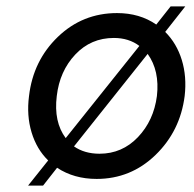

<svg xmlns="http://www.w3.org/2000/svg" viewBox="-20 -551 607 602"><path d="M498 -451Q534 -415 550 -363Q566 -311 559 -250Q545 -140 467.5 -65Q390 10 283 10Q212 10 159 -25L115 31H68L131 -48Q95 -83 79 -136Q63 -189 71 -250Q84 -361 161.5 -435.5Q239 -510 347 -510Q418 -510 470 -474L515 -531H561ZM158 -250Q148 -169 186 -118L417 -407Q384 -432 337 -432Q265 -432 216 -380Q167 -328 158 -250ZM292 -69Q363 -69 412.5 -121Q462 -173 472 -250Q481 -329 443 -382L212 -92Q245 -69 292 -69Z"/></svg>

Font: Orkney
Style: Italic
Weight: 400
Italic angle: -7°
Designer: Samuel Oakes and Alfredo Marco Pradil
Foundry: Alfredo Marco Pradil
Version: 1.0; ttfautohint (v1.5)